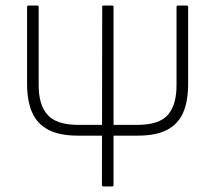

<svg xmlns="http://www.w3.org/2000/svg" viewBox="-20 -675 780 695"><path d="M262 -184Q195 -184 154.5 -205.5Q114 -227 96 -268.5Q78 -310 78 -372V-650Q78 -655 84 -655H115Q120 -655 120 -650V-366Q120 -295 152.5 -259Q185 -223 263 -223H477Q556 -223 587.5 -259Q619 -295 619 -366V-650Q619 -655 625 -655H656Q661 -655 661 -650V-372Q661 -310 643.5 -268.5Q626 -227 586 -205.5Q546 -184 478 -184ZM355 0Q349 0 349 -5L350 -650Q350 -655 355 -655H386Q391 -655 391 -650V-5Q391 0 385 0Z"/></svg>

Font: Sofia Sans Semi Condensed ExtraLight
Style: Regular
Weight: 250
Version: Version 4.100